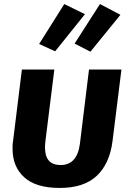

<svg xmlns="http://www.w3.org/2000/svg" viewBox="-20 -911 638 947"><path d="M275 16Q157 16 99.5 -36.5Q42 -89 42 -176V-193Q42 -202 44 -212L88 -568H248L204 -215Q203 -206 202.5 -198.5Q202 -191 202 -183Q202 -97 279 -97Q360 -97 374 -201L419 -568H579L535 -215Q521 -104 457.5 -44Q394 16 275 16ZM173 -694 297 -891 399 -841 252 -658ZM348 -696 473 -891 574 -838 426 -656Z"/></svg>

Font: Qjlgwqiwhsfqbnnlvksmvfsycuq
Style: Regular
Weight: 700
Italic angle: -8°
Designer: Carrois Corporate & Edenspiekermann
Foundry: Carrois Corporate GbR & Edenspiekermann AG
Version: Version 2.001